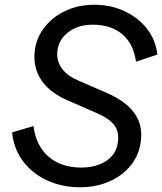

<svg xmlns="http://www.w3.org/2000/svg" viewBox="-20 -777 683 809"><path d="M317 12Q242 12 179.5 -16.5Q117 -45 77.5 -97Q38 -149 31 -219L121 -246Q132 -162 185 -116.5Q238 -71 323 -71Q390 -71 434 -103.5Q478 -136 478 -197Q478 -232 456.5 -256Q435 -280 391 -299L263 -355Q193 -386 159 -432.5Q125 -479 125 -536Q125 -601 159.5 -651Q194 -701 251 -729Q308 -757 377 -757Q446 -757 503.5 -730.5Q561 -704 598.5 -657Q636 -610 643 -547L553 -517Q543 -592 495.5 -632.5Q448 -673 370 -673Q306 -673 263.5 -638Q221 -603 221 -548Q221 -514 243 -485.5Q265 -457 309 -438L431 -385Q575 -322 575 -210Q575 -143 540.5 -93Q506 -43 447.5 -15.5Q389 12 317 12Z"/></svg>

Font: Plus Jakarta Display
Style: Italic
Weight: 400
Italic angle: -12°
Designer: Gumpita Rahayu
Foundry: Tokotype Studio
Version: Version 1.000